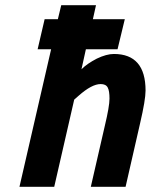

<svg xmlns="http://www.w3.org/2000/svg" viewBox="-20 -720 581 740"><path d="M419 -512C400 -512 378 -506 353 -494C328 -481 309 -468 294 -453C294 -453 311 -530 311 -530C311 -530 433 -530 433 -530C433 -530 461 -646 461 -646C461 -646 338 -646 338 -646C338 -646 350 -700 350 -700C350 -700 216 -700 216 -700C216 -700 203 -646 203 -646C203 -646 152 -646 152 -646C152 -646 125 -530 125 -530C125 -530 177 -530 177 -530C177 -530 55 0 55 0C55 0 189 0 189 0C189 0 266 -336 266 -336C266 -336 283 -351 283 -351C283 -351 283 -351 283 -351C317 -381 345 -396 368 -396C368 -396 368 -396 368 -396C381 -396 390 -392 395 -383C400 -374 402 -359 402 -340C402 -320 396 -285 384 -235C384 -235 330 0 330 0C330 0 464 0 464 0C464 0 520 -245 520 -245C520 -245 520 -245 520 -245C534 -305 541 -347 541 -371C541 -371 541 -371 541 -371C541 -465 500 -512 419 -512C419 -512 419 -512 419 -512Z"/></svg>

Font: My Font
Style: Bold Italic
Weight: 500
Version: Version 0.001